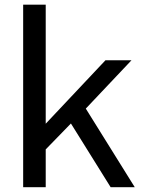

<svg xmlns="http://www.w3.org/2000/svg" viewBox="-20 -780 612 800"><path d="M441 0 275.5 -265.5 170.5 -157.5V0H76.5V-760.5H170.5V-264.5L419.5 -529H528L337.5 -327.5L541.5 0Z"/></svg>

Font: 1883 Sans
Style: Regular
Weight: 400
Designer: 1883 Sans project is a fork of Public Sans.
Version: Version 1.009